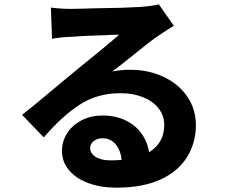

<svg xmlns="http://www.w3.org/2000/svg" viewBox="-20 -804 1040 886"><path d="M311 -763Q338 -763 359 -764L430 -766Q547 -767 630 -772Q664 -775 683 -778Q703 -781 713 -784L782 -685Q726 -650 709 -638Q678 -617 596 -551Q536 -502 498 -474Q533 -482 581 -482Q666 -482 735.5 -449Q805 -416 844.5 -358Q884 -300 884 -226Q884 -148 845 -82Q804 -14 721.5 24Q639 62 517 62Q445 62 388 41Q331 20 298.5 -18.5Q266 -57 266 -108Q266 -152 290 -189.5Q314 -227 357 -249Q400 -271 453 -271Q518 -271 567.5 -244.5Q617 -218 643.5 -171.5Q670 -125 671 -67L542 -51Q541 -102 517 -134Q493 -166 453 -166Q428 -166 412 -152.5Q396 -139 396 -121Q396 -96 421.5 -80Q447 -64 489 -64Q613 -64 675.5 -106.5Q738 -149 738 -228Q738 -270 712 -303.5Q686 -337 640 -355.5Q594 -374 536 -374Q430 -374 348.5 -321.5Q267 -269 182 -170L82 -274Q130 -312 172.5 -347.5Q215 -383 246 -409L327 -476Q466 -588 530 -644Q508 -644 493 -643Q463 -641 445 -641Q374 -639 305 -634Q263 -633 220 -625L215 -769Q259 -763 311 -763Z"/></svg>

Font: Merged Yaku Han JP ExtraBold
Style: Regular
Weight: 800
Designer: Ryoko NISHIZUKA 西塚涼子 (kana, bopomofo & ideographs); Paul D. Hunt (Latin, Greek & Cyrillic); Sandoll Communications 산돌커뮤니
Foundry: Adobe
Version: Version 2.004